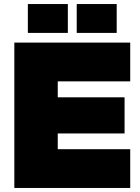

<svg xmlns="http://www.w3.org/2000/svg" viewBox="-20 -931 693 951"><path d="M51 0H625V-192H266V-270H597V-449H266V-528H625V-720H51ZM118 -768H316V-911H118ZM360 -768H558V-911H360Z"/></svg>

Font: Aspekta 950
Style: Regular
Weight: 950
Designer: Ivo Dolenc
Version: Version 2.000